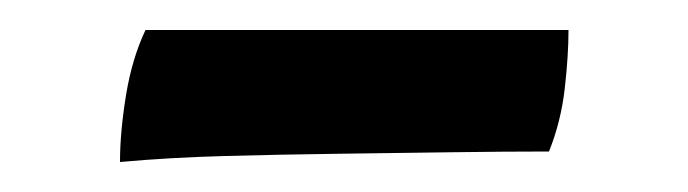

<svg xmlns="http://www.w3.org/2000/svg" viewBox="-20 -320 459 128"><path d="M359 -300Q359 -283 356.5 -261Q354 -239 346 -219Q317 -219 281 -218.5Q245 -218 206 -217.5Q167 -217 130 -216Q93 -215 60 -212Q60 -232 64 -256.5Q68 -281 77 -300Z"/></svg>

Font: Vollkorn
Style: Bold
Weight: 700
Designer: Friedrich Althausen
Foundry: Friedrich Althausen
Version: Version 5.000